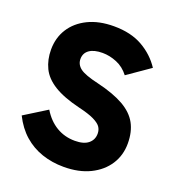

<svg xmlns="http://www.w3.org/2000/svg" viewBox="-130 -796 829 915"><g transform="rotate(20 284.5 -339.0)"><path d="M295 17Q236 17 184.5 -0.5Q133 -18 92.5 -53.5Q52 -89 24 -145L138 -216Q167 -168 209 -143Q251 -118 303 -118Q348 -118 371 -137Q394 -156 394 -187Q394 -207 383.5 -221.5Q373 -236 346 -249Q319 -262 268 -274Q185 -294 136.5 -324Q88 -354 68 -395.5Q48 -437 48 -488Q48 -548 77.5 -594.5Q107 -641 162 -668Q217 -695 293 -695Q379 -695 438.5 -661Q498 -627 534 -572L420 -493Q394 -527 357.5 -542Q321 -557 285 -557Q242 -557 218.5 -540.5Q195 -524 195 -494Q195 -466 219 -447.5Q243 -429 313 -413Q397 -393 448 -364Q499 -335 522 -293Q545 -251 545 -192Q545 -132 514.5 -85Q484 -38 428 -10.5Q372 17 295 17Z"/></g></svg>

Font: Gabarito
Style: Bold
Weight: 700
Designer: Leandro Assis / Alvaro Franca / Felipe Casaprima
Foundry: Naipe Foundry
Version: Version 1.000